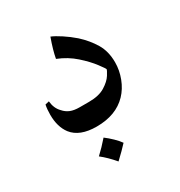

<svg xmlns="http://www.w3.org/2000/svg" viewBox="-135 -472 682 729"><g transform="rotate(-30 206.5 -108.0)"><path d="M304 -44Q256 6 171 6Q97 6 65 -35Q40 -68 40 -121Q40 -146 44 -164L61 -168Q64 -136 83 -117Q95 -103 111 -96.5Q127 -90 151 -90H192Q236 -90 262.5 -106.5Q289 -123 300.5 -141.5Q312 -160 312 -164Q312 -167 292.5 -193Q273 -219 240.5 -248Q208 -277 165 -294Q171 -328 189 -378Q206 -371 230.5 -355Q255 -339 278 -319Q311 -289 332 -254Q353 -219 353 -171Q353 -136 340 -102Q327 -68 304 -44ZM228 110Q208 132 176 162Q149 130 121 108Q147 84 172 55Q188 67 203.5 82Q219 97 228 110Z"/></g></svg>

Font: Mirza
Style: Regular
Weight: 400
Designer: Arabic design by Kourosh Beigpour, Latin design by Eduardo Tunni, engineering by Lasse Fister
Version: Version 1.0010g